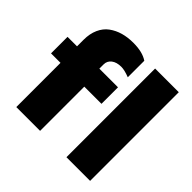

<svg xmlns="http://www.w3.org/2000/svg" viewBox="-177 -904 1084 1084"><g transform="rotate(45 364.5 -362.0)"><path d="M301.8 -724.1Q375.5 -724.1 417 -695.8V-564Q375.5 -580.1 350.1 -580.1Q312.5 -580.1 290.8 -563.2Q269 -546.4 269 -519V-484.9H418V-353H280.8V0H90.8V-353H15.1V-484.9H90.8V-537.1Q90.8 -585.9 107.4 -622.8Q124 -659.7 153.8 -681.4Q183.6 -703.1 220.7 -713.6Q257.8 -724.1 301.8 -724.1ZM491.2 0V-708H680.2V0Z"/></g></svg>

Font: Human Sans Black
Style: Regular
Weight: 800
Designer: Tim Radville
Foundry: Continuum
Version: Version 1.000;FEAKit 1.0